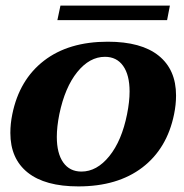

<svg xmlns="http://www.w3.org/2000/svg" viewBox="-20 -656 657 686"><path d="M196 -636H587L577 -584H185ZM17 -181Q17 -214 24 -248Q49 -371 137 -439Q225 -507 365 -507Q485 -507 547 -457Q609 -407 609 -315Q609 -282 602 -248Q577 -125 488.5 -57.5Q400 10 260 10Q141 10 79 -39.5Q17 -89 17 -181ZM434 -248Q443 -293 443 -329Q443 -388 420 -420.5Q397 -453 355 -453Q300 -453 256 -398.5Q212 -344 192 -248Q183 -203 183 -167Q183 -108 206 -75.5Q229 -43 271 -43Q326 -43 370.5 -98Q415 -153 434 -248Z"/></svg>

Font: Trirong ExtraBold
Style: Italic
Weight: 800
Italic angle: -12°
Designer: Katatrad Team
Foundry: CadsonDemak
Version: Version 1.001